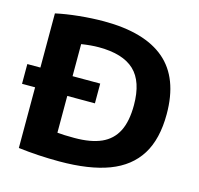

<svg xmlns="http://www.w3.org/2000/svg" viewBox="-108 -864 1023 986"><g transform="rotate(15 403.0 -371.0)"><path d="M760.5 -370Q760.5 -237.5 708.8 -154.5Q657 -71.5 553.2 -32.2Q449.5 7 289.5 7Q178 7 72 -6V-328.5H2.5V-433.5H72V-721.5Q126 -733.5 195 -740.5Q264 -747.5 327 -747.5Q543 -747.5 651.8 -654.5Q760.5 -561.5 760.5 -370ZM586 -371Q586 -496.5 524.8 -554.2Q463.5 -612 335.5 -612Q294.5 -612 243 -604V-433.5H390V-328.5H243V-133Q276 -129.5 334 -129.5Q421 -129.5 476.5 -154.2Q532 -179 559 -232Q586 -285 586 -371Z"/></g></svg>

Font: Encode Sans Semi Expanded
Style: Bold
Weight: 700
Width: 6
Designer: Multiple Designers
Foundry: Impallari Type
Version: Version 2.000